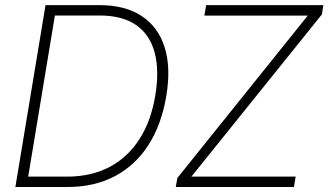

<svg xmlns="http://www.w3.org/2000/svg" viewBox="-20 -748 1313 768"><path d="M249.5 0H65.9L72.8 -41.5H247.6Q345.2 -41.5 418.5 -80.3Q491.7 -119.1 538.1 -191.9Q584.5 -264.6 601.1 -365.7Q617.7 -466.3 598.6 -537.8Q579.6 -609.4 524.7 -647.7Q469.7 -686 378.4 -686H178.2L185.1 -727.5H377.9Q480 -727.5 546.1 -684.3Q612.3 -641.1 638.2 -560.1Q664.1 -479 645.5 -365.7Q626.5 -250.5 574.2 -168.7Q522 -86.9 439.9 -43.5Q357.9 0 249.5 0ZM206.5 -727.5 85.9 0H41.5L162.1 -727.5ZM683.1 0 689.5 -36.1 1210.9 -685.5H797.4L804.7 -727.5H1273.4L1267.6 -690.4L745.6 -41.5H1162.6L1155.8 0Z"/></svg>

Font: Inter 28pt ExtraLight
Style: Italic
Weight: 250
Italic angle: -9.3988°
Designer: Rasmus Andersson
Foundry: rsms
Version: Version 4.001;git-66647c0bb